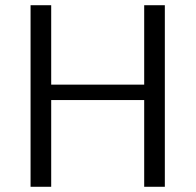

<svg xmlns="http://www.w3.org/2000/svg" viewBox="-20 -715 750 735"><path d="M97 0V-695H176V-391H532V-695H611V0H532V-332H176V0Z"/></svg>

Font: Coval
Style: ExtraLight
Weight: 250
Foundry: Context Ltd
Version: Version 001.000